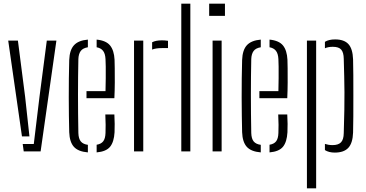

<svg xmlns="http://www.w3.org/2000/svg" viewBox="-20 -820 1982 1040"><path d="M24.5 -600H77L116 -296.5L139.5 -81H99ZM103 -40H163L194 -296.5L233.5 -600H285.5L200 0H108.5Z M355 -103.5Q354 -145 353.2 -193Q352.5 -241 352.5 -292.5Q352.5 -344 353 -395.5Q353.5 -447 355 -495.5Q357 -549 380.8 -575Q404.5 -601 456 -605.5V-564Q428.5 -559.5 417 -543.5Q405.5 -527.5 404.5 -500Q403.5 -454 403 -405Q402.5 -356 402.5 -305.2Q402.5 -254.5 403 -202.8Q403.5 -151 404.5 -99.5Q405.5 -68.5 417.8 -53.8Q430 -39 456 -35.5V5.5Q403 1 380 -25Q357 -51 355 -103.5ZM503.5 5.5V-36Q528 -40 539.2 -54.8Q550.5 -69.5 551.5 -99.5Q552.5 -114.5 552.2 -143.5Q552 -172.5 550.5 -200H599.5Q601 -178.5 601.2 -149Q601.5 -119.5 600.5 -103.5Q597.5 -51 576.2 -25Q555 1 503.5 5.5ZM448.5 -288V-326.5H551.5Q552.5 -360.5 552.8 -396Q553 -431.5 552.8 -459.8Q552.5 -488 551.5 -500Q550 -530 538 -545Q526 -560 503.5 -564V-605.5Q554.5 -600.5 576.2 -573.8Q598 -547 600.5 -496.5Q601 -485.5 601.5 -451.2Q602 -417 601.8 -372.8Q601.5 -328.5 599.5 -288Z M706 0V-600H756V0ZM804 -551.5V-591Q823.5 -601.5 857 -601.5Q864 -601.5 871.8 -601Q879.5 -600.5 890 -599V-559.5H857Q824 -559.5 804 -551.5Z M962 0V-800H1011V0Z M1113 -734V-800H1198.5V-734ZM1131.5 0V-600H1180.5V0Z M1291.5 -103.5Q1290.5 -145 1289.8 -193Q1289 -241 1289 -292.5Q1289 -344 1289.5 -395.5Q1290 -447 1291.5 -495.5Q1293.5 -549 1317.2 -575Q1341 -601 1392.5 -605.5V-564Q1365 -559.5 1353.5 -543.5Q1342 -527.5 1341 -500Q1340 -454 1339.5 -405Q1339 -356 1339 -305.2Q1339 -254.5 1339.5 -202.8Q1340 -151 1341 -99.5Q1342 -68.5 1354.2 -53.8Q1366.5 -39 1392.5 -35.5V5.5Q1339.5 1 1316.5 -25Q1293.5 -51 1291.5 -103.5ZM1440 5.5V-36Q1464.5 -40 1475.8 -54.8Q1487 -69.5 1488 -99.5Q1489 -114.5 1488.8 -143.5Q1488.5 -172.5 1487 -200H1536Q1537.5 -178.5 1537.8 -149Q1538 -119.5 1537 -103.5Q1534 -51 1512.8 -25Q1491.5 1 1440 5.5ZM1385 -288V-326.5H1488Q1489 -360.5 1489.2 -396Q1489.5 -431.5 1489.2 -459.8Q1489 -488 1488 -500Q1486.5 -530 1474.5 -545Q1462.5 -560 1440 -564V-605.5Q1491 -600.5 1512.8 -573.8Q1534.5 -547 1537 -496.5Q1537.5 -485.5 1538 -451.2Q1538.5 -417 1538.2 -372.8Q1538 -328.5 1536 -288Z M1642.5 200V-600H1692.5V200ZM1740 -40.5Q1749 -37.5 1759.2 -35.8Q1769.5 -34 1781 -34Q1812.5 -34 1827 -49Q1841.5 -64 1842 -99Q1844.5 -173 1845.2 -225.8Q1846 -278.5 1845.8 -321Q1845.5 -363.5 1844.5 -406Q1843.5 -448.5 1842 -501.5Q1841.5 -536 1828.2 -551.2Q1815 -566.5 1783 -566.5Q1757.5 -566.5 1740 -558.5V-593.5Q1750.5 -600 1764 -603.2Q1777.5 -606.5 1795 -606.5Q1844 -606.5 1867.2 -581.2Q1890.5 -556 1892.5 -498Q1893.5 -465 1893.8 -412.5Q1894 -360 1894 -301.5Q1894 -243 1893.8 -189.8Q1893.5 -136.5 1892.5 -102Q1890.5 -44.5 1866.5 -19Q1842.5 6.5 1793.5 6.5Q1761 6.5 1740 -7Z"/></svg>

Font: Big Shoulders Stencil Text ExtraLight
Style: Regular
Weight: 250
Version: Version 2.001